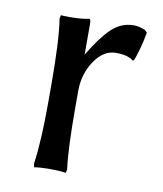

<svg xmlns="http://www.w3.org/2000/svg" viewBox="-60 -497 473 558"><g transform="rotate(10 176.5 -218.5)"><path d="M291 -446.8Q307.6 -446.8 325.2 -439L332 -432.1Q326.7 -402.3 319.3 -377.4Q312 -352.5 309.1 -347.2L305.2 -345.2Q290.5 -358.9 253.9 -358.9Q217.3 -358.9 191.2 -319.8Q165 -280.8 165 -231.9V-180.2Q165 -58.1 172.9 -1L170.9 9.8Q152.3 6.8 124 6.8Q95.7 6.8 77.1 9.8L75.2 -1Q85 -68.8 85 -180.2V-234.9Q85 -366.7 75.2 -428.2L77.1 -439Q84 -438 102.1 -438Q139.2 -438 159.2 -442.9Q162.6 -442.9 163.8 -439.7Q165 -436.5 165 -425.8V-337.9Q196.8 -391.6 225.3 -419.2Q253.9 -446.8 291 -446.8Z"/></g></svg>

Font: Linear Smooth Low Contrast
Style: Regular
Weight: 500
Designer: Philipp H. Poll, Flanker
Foundry: Philipp H. Poll, reworked by Flanker
Version: Version 1.010 | FøM Fix